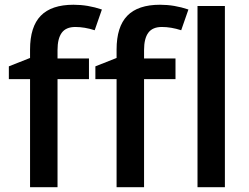

<svg xmlns="http://www.w3.org/2000/svg" viewBox="-20 -785 1045 805"><path d="M353 -453.1H221.2V0H106V-453.1H17.1V-506.8L106 -542V-577.1Q106 -672.9 150.9 -719Q195.8 -765.1 288.1 -765.1Q348.6 -765.1 407.2 -745.1L377 -658.2Q334.5 -671.9 295.9 -671.9Q256.8 -671.9 239 -647.7Q221.2 -623.5 221.2 -575.2V-540H353ZM715.8 -453.1H584V0H468.8V-453.1H379.9V-506.8L468.8 -542V-577.1Q468.8 -672.9 513.7 -719Q558.6 -765.1 650.9 -765.1Q711.4 -765.1 770 -745.1L739.7 -658.2Q697.3 -671.9 658.7 -671.9Q619.6 -671.9 601.8 -647.7Q584 -623.5 584 -575.2V-540H715.8ZM922.9 0H808.1V-759.8H922.9Z"/></svg>

Font: f2_4961           
Style: Regular
Weight: 600
Foundry: Ascender Corporation
Version: Version 1.10